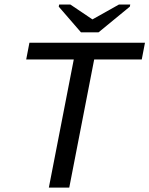

<svg xmlns="http://www.w3.org/2000/svg" viewBox="-20 -853 679 873"><path d="M408.2 -582.5 294.9 0H202.1L315.4 -582.5H99.1L113.8 -658.7H639.2L624.5 -582.5ZM428.2 -706.1H348.1L247.1 -822.8L249 -832.5H299.8L399.9 -765.1H400.9L521 -832.5H572.3L570.3 -822.8Z"/></svg>

Font: Cousine
Style: Italic
Weight: 400
Italic angle: -12°
Monospace: yes
Designer: Steve Matteson
Foundry: Monotype Imaging Inc.
Version: Version 1.21